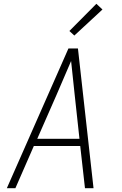

<svg xmlns="http://www.w3.org/2000/svg" viewBox="-20 -990 640 1010"><path d="M16 0 340 -735H390L472 0H427L402 -222H158L61 0ZM398 -260 373 -490Q368 -535 363.5 -579.5Q359 -624 354 -669Q335 -624 315.5 -579.5Q296 -535 277 -490L176 -260ZM371 -803 345 -827 487 -970 519 -940Z"/></svg>

Font: Iosevka XLt Ex Obl
Style: Regular
Weight: 200
Width: 7
Italic angle: -9°
Monospace: yes
Designer: Belleve Invis
Foundry: Belleve Invis
Version: Version 32.5.0; ttfautohint (v1.8.4)